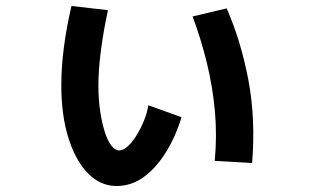

<svg xmlns="http://www.w3.org/2000/svg" viewBox="-20 -580 1040 642"><path d="M370 42Q316 42 274.5 0Q233 -42 209 -118Q185 -194 185 -295Q185 -355 193.5 -421Q202 -487 219 -560L341 -546Q326 -477 317.5 -411.5Q309 -346 309 -296Q309 -248 315 -208Q321 -168 330.5 -138.5Q340 -109 352.5 -93Q365 -77 379 -77Q392 -77 407 -90.5Q422 -104 436 -126.5Q450 -149 461 -175.5Q472 -202 476 -228L587 -188Q566 -120 533 -68Q500 -16 459 13Q418 42 370 42ZM823 -35 698 -42Q706 -127 698.5 -209Q691 -291 671.5 -370.5Q652 -450 624 -525L738 -552Q786 -442 810.5 -312.5Q835 -183 823 -35Z"/></svg>

Font: Murecho Thin SemiBold
Style: Regular
Weight: 600
Version: Version 1.010